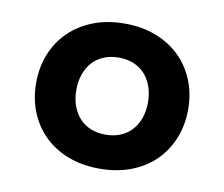

<svg xmlns="http://www.w3.org/2000/svg" viewBox="-60 -534 719 616"><g transform="rotate(10 300.0 -225.5)"><path d="M299.8 10.7Q243.2 10.7 197.5 -6.8Q151.9 -24.4 119.6 -55.9Q87.4 -87.4 69.8 -130.9Q52.2 -174.3 52.2 -225.6Q52.2 -276.9 69.8 -320.1Q87.4 -363.3 119.6 -394.8Q151.9 -426.3 197.5 -444.1Q243.2 -461.9 299.8 -461.9Q356.4 -461.9 402.1 -444.1Q447.8 -426.3 480 -394.8Q512.2 -363.3 529.8 -320.1Q547.4 -276.9 547.4 -225.6Q547.4 -174.3 529.8 -130.9Q512.2 -87.4 480 -55.9Q447.8 -24.4 402.1 -6.8Q356.4 10.7 299.8 10.7ZM299.8 -351.1Q273.4 -351.1 251.7 -342.3Q230 -333.5 214.8 -316.9Q199.7 -300.3 191.4 -277.1Q183.1 -253.9 183.1 -225.6Q183.1 -196.8 191.4 -173.8Q199.7 -150.9 214.8 -134.3Q230 -117.7 251.7 -108.9Q273.4 -100.1 299.8 -100.1Q326.2 -100.1 347.9 -108.9Q369.6 -117.7 384.8 -134.3Q399.9 -150.9 408.2 -173.8Q416.5 -196.8 416.5 -225.6Q416.5 -253.9 408.2 -277.1Q399.9 -300.3 384.8 -316.9Q369.6 -333.5 347.9 -342.3Q326.2 -351.1 299.8 -351.1Z"/></g></svg>

Font: Courier Prime
Style: Bold
Weight: 700
Monospace: yes
Designer: Alan Dague-Greene
Foundry: Quote-Unquote Apps
Version: Version 1.202